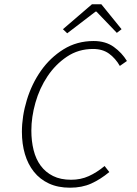

<svg xmlns="http://www.w3.org/2000/svg" viewBox="-20 -862 640 894"><path d="M306 12Q250 12 208 -7.5Q166 -27 138 -62Q110 -97 96 -144.5Q82 -192 82 -248Q82 -321 105 -396.5Q128 -472 171 -533Q214 -594 276 -632.5Q338 -671 416 -671Q472 -671 510 -643.5Q548 -616 571 -578L538 -555Q518 -590 488 -612Q458 -634 413 -634Q345 -634 291.5 -598Q238 -562 201 -506.5Q164 -451 145 -384Q126 -317 126 -254Q126 -205 136.5 -163Q147 -121 169.5 -90.5Q192 -60 227 -42.5Q262 -25 311 -25Q356 -25 393.5 -42Q431 -59 467 -89L489 -61Q448 -27 405 -7.5Q362 12 306 12ZM293 -707 273 -726 408 -842H452L546 -726L524 -709L429 -808H425Z"/></svg>

Font: Source Code Pro Light
Style: Italic
Weight: 300
Italic angle: -11°
Monospace: yes
Designer: Paul D. Hunt, Teo Tuominen
Foundry: Adobe Systems Incorporated
Version: Version 1.050;PS 1.000;hotconv 16.6.51;makeotf.lib2.5.65220